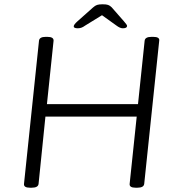

<svg xmlns="http://www.w3.org/2000/svg" viewBox="-20 -874 836 896"><path d="M120 2Q90 2 92 -16L162 -684Q164 -702 193 -702H201Q231 -702 230 -684L199 -388H624L655 -684Q657 -702 687 -702H695Q726 -702 723 -684L653 -16Q651 2 621 2H613Q583 2 585 -16L618 -330H192L160 -16Q158 2 128 2ZM343 -742Q324 -742 324 -751Q324 -759 342 -775L414 -839Q424 -848 433 -851Q442 -854 459 -854Q476 -854 484.5 -851Q493 -848 501 -840L558 -775Q565 -767 569 -761.5Q573 -756 573 -753Q573 -742 553 -742Q540 -742 523 -755L456 -803L378 -755Q367 -747 359 -744.5Q351 -742 343 -742Z"/></svg>

Font: Asap Semi Expanded Semi Expanded Light
Style: Italic
Weight: 300
Width: 6
Italic angle: -6°
Designer: Pablo Cosgaya
Foundry: Omnibus-Type
Version: Version 3.001; ttfautohint (v1.8.4.7-5d5b)